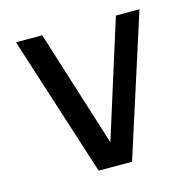

<svg xmlns="http://www.w3.org/2000/svg" viewBox="-84 -615 704 700"><g transform="rotate(-15 268.0 -265.0)"><path d="M205 0 35 -530H134L273 -89L412 -530H501L331 0Z"/></g></svg>

Font: Orienta
Style: Regular
Weight: 400
Designer: Eduardo Rodriguez Tunni
Foundry: Eduardo Rodriguez Tunni
Version: Version 1.002; ttfautohint (v1.8.4.7-5d5b);gftools[0.9.23]